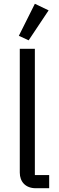

<svg xmlns="http://www.w3.org/2000/svg" viewBox="-20 -999 312 1019"><path d="M132 -785 238 -944 165 -979 80 -809ZM170 0H241V-70H165V-740H85V-83C85 -35 115 0 170 0Z"/></svg>

Font: Braiins Sans
Style: Regular
Weight: 400
Designer: Mike Abbink, Paul van der Laan, Pieter van Rosmalen, Jiri Chlebus, Lubos Buracinsky
Foundry: Bold Monday, Sudetype
Version: Version 1.000;hotconv 1.0.109;makeotfexe 2.5.65596